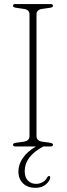

<svg xmlns="http://www.w3.org/2000/svg" viewBox="-20 -720 330 944"><path d="M159.5 -51Q159.5 -28 187 -23.5L227 -18Q240.5 -15.5 240.5 -8.5Q240.5 0 229 0H193Q101.5 48.5 101.5 121.5Q101.5 152 117.2 168Q133 184 157.5 184Q174 184 189.5 175.8Q205 167.5 212.5 151.5Q216.5 145 221 145.5Q227.5 145.5 227 153.5Q224 171 204.8 187.2Q185.5 203.5 154 203.5Q116 203.5 93.2 181.5Q70.5 159.5 70.5 123Q70.5 88.5 92.5 56.5Q114.5 24.5 157 0H55.5Q44 0 44 -8.5Q44 -16 57.5 -18L97.5 -23.5Q125 -28 125 -51V-649Q125 -672 98.5 -676L57.5 -682Q44 -684 44 -691.5Q44 -700 55.5 -700H229Q240.5 -700 240.5 -691.5Q240.5 -684 227 -682L186 -676Q159.5 -672 159.5 -649Z"/></svg>

Font: Fraunces 72pt S050 Thin
Style: Regular
Weight: 100
Version: Version 1.000; ttfautohint (v1.8.3)